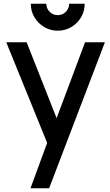

<svg xmlns="http://www.w3.org/2000/svg" viewBox="-20 -766 588 1026"><path d="M288.5 -602Q249 -602 216.2 -621.5Q183.5 -641 164 -673.5Q144.5 -706 144.5 -746H227.5Q227.5 -721 245.5 -703Q263.5 -685 288.5 -685Q314 -685 331.8 -703Q349.5 -721 349.5 -746H432.5Q432.5 -706 413.2 -673.5Q394 -641 361.2 -621.5Q328.5 -602 288.5 -602ZM143 240 232 -2.5 13.5 -540H122.5L282.5 -134.5L434.5 -540H540.5L242.5 240Z"/></svg>

Font: Cns Manrope SemBd
Style: Regular
Weight: 600
Designer: Mikhail Sharanda
Foundry: Mikhail Sharanda
Version: Version 4.504